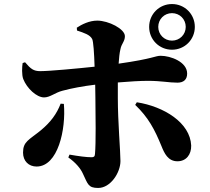

<svg xmlns="http://www.w3.org/2000/svg" viewBox="-20 -868 1040 950"><path d="M718 -735C718 -672 768 -622 831 -622C894 -622 944 -672 944 -735C944 -798 894 -848 831 -848C768 -848 718 -798 718 -735ZM763 -735C763 -773 793 -803 831 -803C869 -803 899 -773 899 -735C899 -697 869 -667 831 -667C793 -667 763 -697 763 -735ZM779 -145C793 -110 811 -70 858 -70C901 -70 927 -103 926 -148C921 -261 791 -341 657 -362L649 -349C714 -287 745 -228 779 -145ZM280 -355C261 -305 231 -264 183 -224C123 -175 94 -168 94 -113C94 -71 122 -44 161 -44C267 -44 307 -228 296 -354ZM92 -556C89 -537 87 -498 95 -477C113 -431 161 -386 198 -386C228 -386 253 -410 289 -419C333 -431 392 -442 451 -449L452 -383C453 -298 455 -161 450 -106C449 -93 444 -90 433 -90C407 -90 370 -95 324 -103L318 -89C354 -64 379 -34 390 -9C415 43 416 62 466 62C527 62 576 -14 576 -71C576 -117 563 -265 563 -383V-460C622 -465 675 -468 712 -468C779 -468 815 -459 858 -459C888 -459 906 -474 906 -504C906 -562 824 -592 775 -592C747 -592 742 -578 567 -553C569 -580 571 -605 576 -625C581 -652 598 -663 598 -689C598 -725 517 -766 461 -766C422 -766 384 -747 360 -731L361 -717C397 -705 425 -696 436 -675C442 -664 446 -604 448 -538C363 -529 225 -516 179 -516C146 -516 132 -527 104 -560Z"/></svg>

Font: Noto Serif CJK SC Black
Style: Regular
Weight: 900
Designer: Ryoko NISHIZUKA 西塚涼子 (kana & ideographs); Frank Grießhammer (Latin, Greek & Cyrillic); Wenlong ZHANG 张文龙 (bopomofo); San
Foundry: Adobe
Version: Version 2.001;hotconv 1.1.0;makeotfexe 2.6.0